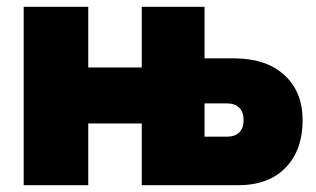

<svg xmlns="http://www.w3.org/2000/svg" viewBox="-20 -546 932 566"><path d="M49.8 0V-525.9H240.2V-347.2H397.9V-525.9H583V-374H668.9Q764.6 -374 818.4 -324.7Q872.1 -275.4 872.1 -191.9Q872.1 -103.5 822 -51.8Q772 0 681.2 0H397.9V-182.1H240.2V0ZM583 -143.1H648.9Q672.9 -143.1 685.5 -155.8Q698.2 -168.5 698.2 -191.9Q698.2 -214.8 685.5 -228Q672.9 -241.2 648.9 -241.2H583Z"/></svg>

Font: Rawline Black
Style: Regular
Weight: 900
Designer: Matt McInerney, Pablo Impallari, Rodrigo Fuenzalida
Foundry: Matt McInerney, Pablo Impallari, Rodrigo Fuenzalida
Version: Version 4.020;PS 004.020;hotconv 1.0.88;makeotf.lib2.5.64775